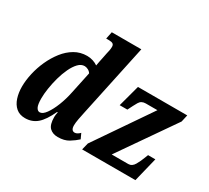

<svg xmlns="http://www.w3.org/2000/svg" viewBox="-148 -1002 1364 1255"><g transform="rotate(30 533.5 -375.0)"><path d="M157 10Q115 10 88.5 -13Q62 -36 49.5 -74.5Q37 -113 37 -159Q37 -206 49 -259.5Q61 -313 84 -363.5Q107 -414 139.5 -455.5Q172 -497 214 -521.5Q256 -546 307 -546Q330 -546 351.5 -539Q373 -532 388 -521Q390 -534 394 -553.5Q398 -573 400 -582L408 -622Q412 -637 414.5 -651Q417 -665 417 -678Q417 -693 408 -699.5Q399 -706 376 -706H357L368 -760H591L475 -215Q469 -189 463.5 -158.5Q458 -128 458 -110Q458 -70 486 -70Q496 -70 507 -77Q518 -84 524 -91L542 -52Q518 -30 485.5 -10Q453 10 404 10Q365 10 342 -12.5Q319 -35 319 -93Q319 -108 324 -130H319Q284 -54 246.5 -22Q209 10 157 10ZM221 -71Q243 -71 266 -103Q289 -135 308.5 -184.5Q328 -234 339 -288L374 -453Q366 -466 352 -473Q338 -480 326 -480Q300 -480 278.5 -457.5Q257 -435 239.5 -398Q222 -361 210 -317.5Q198 -274 191.5 -231.5Q185 -189 185 -156Q185 -109 195 -90Q205 -71 221 -71ZM583 0 596 -52 881 -468H793Q760 -468 745 -442Q730 -416 711 -377L709 -373H651L695 -536H1067L1055 -483L767 -68H892Q920 -68 937 -97.5Q954 -127 966 -160L975 -183H1030L985 0Z"/></g></svg>

Font: Noto Serif ExtraCondensed ExtraBold
Style: Italic
Weight: 800
Width: 2
Italic angle: -12°
Designer: Monotype Design Team
Foundry: Monotype Imaging Inc.
Version: Version 2.013